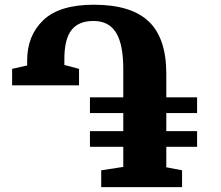

<svg xmlns="http://www.w3.org/2000/svg" viewBox="-20 -772 913 792"><path d="M397.5 0V-69.5L488.5 -83.5V-166.5H351V-231H488.5V-305.5H351V-370.5H488.5V-487Q488.5 -589 458.8 -637.2Q429 -685.5 365.5 -685.5Q303.5 -685.5 274.5 -647.5Q245.5 -609.5 245.5 -529V-504L306 -488V-420H30V-488L92 -502V-522Q92 -625.5 158.8 -689Q225.5 -752.5 367 -752.5Q521 -752.5 593.5 -683.5Q666 -614.5 666 -468V-370.5H793V-305.5H666V-231H793V-166.5H666V-82L731 -69.5V0Z"/></svg>

Font: Merriweather Black
Style: Regular
Weight: 900
Designer: Eben Sorkin
Foundry: Eben Sorkin
Version: Version 2.200;gftools[0.9.31]